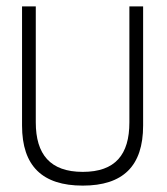

<svg xmlns="http://www.w3.org/2000/svg" viewBox="-20 -585 523 601"><path d="M49 -192C49 -65 113 -4 239 -4C365 -4 428 -65 428 -192V-565H385V-202C385 -101 341 -47 239 -47C137 -47 92 -102 92 -202V-565H49Z"/></svg>

Font: Charger Sport
Style: HL
Weight: 100
Designer: Jasper
Foundry: Cannot Into Space Fonts
Version: Version 1.1